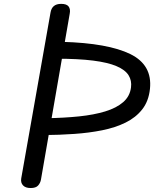

<svg xmlns="http://www.w3.org/2000/svg" viewBox="-20 -948 777 968"><path d="M134.5 0Q108.5 0 96 -13.5Q83.5 -27 87 -48.5L234.5 -883.5Q238 -906 251.2 -917.2Q264.5 -928.5 288.5 -928.5Q316 -928.5 326 -915.2Q336 -902 331.5 -879L186.5 -42.5Q183.5 -25.5 172.2 -12.8Q161 0 134.5 0ZM201.5 -267 215.5 -352Q303.5 -353.5 378.5 -361.2Q453.5 -369 510.2 -386.2Q567 -403.5 601 -433Q635 -462.5 640.5 -507.5Q645 -541.5 628.2 -568.5Q611.5 -595.5 568 -614.2Q524.5 -633 449.5 -642.5Q374.5 -652 263 -652L294.5 -737Q524.5 -730.5 636.8 -675.5Q749 -620.5 736 -499.5Q729.5 -438 697.2 -396.8Q665 -355.5 613.2 -330Q561.5 -304.5 495.2 -291.2Q429 -278 354 -272.8Q279 -267.5 201.5 -267Z"/></svg>

Font: Edu AU VIC WA NT Pre Medium
Style: Regular
Weight: 500
Designer: Tina and Corey Anderson, Eben Sorkin, Mirko Velimirovic
Foundry: Google for Education
Version: Version 1.001